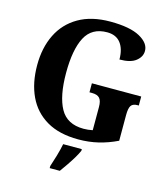

<svg xmlns="http://www.w3.org/2000/svg" viewBox="-134 -828 1010 1154"><g transform="rotate(15 371.0 -251.5)"><path d="M405 10Q286 10 207.5 -36Q129 -82 90 -164.5Q51 -247 51 -358Q51 -466 91.5 -548.5Q132 -631 212 -677.5Q292 -724 409 -724Q531 -724 593 -690Q655 -656 655 -607Q655 -571 622 -544.5Q589 -518 520 -518Q520 -583 491.5 -620Q463 -657 407 -657Q312 -657 271.5 -580Q231 -503 231 -358Q231 -214 273.5 -137Q316 -60 419 -60Q446 -60 475 -66V-210Q475 -249 460.5 -265Q446 -281 413 -281H397V-337H704V-281H696Q667 -281 656 -264.5Q645 -248 645 -206V-46Q587 -18 528.5 -4Q470 10 405 10ZM284 208Q294 179 306.5 136Q319 93 325 61H441V71Q432 92 416 118.5Q400 145 381.5 172Q363 199 347 221H284Z"/></g></svg>

Font: Noto Serif Myanmar SemiCondensed ExtraBold
Style: Regular
Weight: 800
Width: 4
Designer: Ben Mitchell and the Monotype Design Team
Foundry: Monotype Imaging Inc.
Version: Version 2.106; ttfautohint (v1.8.4.7-5d5b)